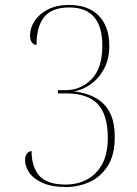

<svg xmlns="http://www.w3.org/2000/svg" viewBox="-20 -744 550 773"><path d="M246 9Q190 9 153 -7Q116 -23 98.5 -48Q81 -73 81 -99Q81 -119 90 -127.5Q99 -136 107 -136Q107 -74 137.5 -37.5Q168 -1 245 -1Q291 -1 329.5 -21Q368 -41 391 -82.5Q414 -124 414 -189Q414 -282 373.5 -325Q333 -368 245 -368H213V-381H243Q306 -381 349 -425.5Q392 -470 392 -560Q392 -714 259 -714Q189 -714 158 -675.5Q127 -637 127 -563Q118 -563 109.5 -572Q101 -581 101 -601Q101 -631 119 -659Q137 -687 172 -705.5Q207 -724 258 -724Q336 -724 378 -680.5Q420 -637 420 -559Q420 -506 399 -467Q378 -428 345.5 -405Q313 -382 278 -376Q306 -373 334.5 -363.5Q363 -354 387.5 -334.5Q412 -315 427 -280.5Q442 -246 442 -192Q442 -120 413.5 -75.5Q385 -31 340 -11Q295 9 246 9Z"/></svg>

Font: Noto Serif Display SemiCondensed Thin
Style: Regular
Weight: 100
Width: 4
Designer: Monotype Design Team
Foundry: Monotype Imaging Inc.
Version: Version 2.009